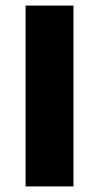

<svg xmlns="http://www.w3.org/2000/svg" viewBox="-20 -670 356 690"><path d="M72 0V-650H244V0Z"/></svg>

Font: Assistant ExtraBold
Style: Regular
Weight: 800
Designer: Hebrew By Ben Nathan, Latin by Paul Hunt
Version: Version 2.001;PS 002.001;hotconv 1.0.88;makeotf.lib2.5.64775